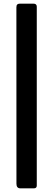

<svg xmlns="http://www.w3.org/2000/svg" viewBox="-20 -867 291 1052"><path d="M92.1 165Q70.1 165 70.1 140L69.8 -826.5Q69.8 -838 74.5 -842.5Q79.2 -847 89.4 -847H162.8Q181.5 -847 181.5 -830.6V149.9Q181.5 165 165.2 165Z"/></svg>

Font: Libre Franklin Thin
Style: Regular
Weight: 100
Designer: Pablo Impallari, Rodrigo Fuenzalida, Nhung Nguyen
Foundry: Impallari Type
Version: Version 3.000